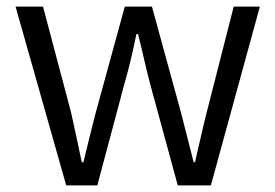

<svg xmlns="http://www.w3.org/2000/svg" viewBox="-20 -560 832 580"><path d="M180 0H274L354 -300C369 -352 381 -402 392 -457H397C411 -402 421 -353 435 -301L517 0H617L765 -540H686L604 -219C591 -168 581 -120 569 -70H565C552 -120 540 -168 527 -219L439 -540H357L269 -219C256 -168 244 -120 232 -70H227C217 -120 206 -168 195 -219L110 -540H27Z"/></svg>

Font: Noto Sans JP DemiLight
Style: Regular
Weight: 350
Designer: Ryoko NISHIZUKA 西塚涼子 (kana, bopomofo & ideographs); Paul D. Hunt (Latin, Greek & Cyrillic); Sandoll Communications 산돌커뮤니
Foundry: Adobe
Version: Version 2.004;hotconv 1.0.118;makeotfexe 2.5.65603